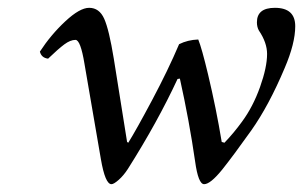

<svg xmlns="http://www.w3.org/2000/svg" viewBox="-20 -459 775 491"><path d="M265 12Q249 12 238 -52L196 -296Q186 -357 173 -357Q160 -357 144.5 -345.5Q129 -334 103 -309Q86 -311 82 -327Q110 -370 147 -404.5Q184 -439 208 -439Q234 -439 246.5 -411Q259 -383 271 -309L305 -96L308 -94Q328 -126 369 -203Q410 -280 438 -346Q460 -357 487 -358Q496 -336 512 -269Q533 -181 547 -96L554 -94Q578 -119 599 -148Q627 -186 645 -236.5Q663 -287 663 -321Q663 -350 642 -381Q637 -390 637 -402Q637 -439 683 -439Q735 -439 735 -392Q735 -348 708 -285Q668 -190 623 -126Q576 -60 548 -25Q518 12 502 12Q487 12 479 -46Q464 -150 440 -258L434 -257Q383 -147 307 -27Q296 -10 283.5 1Q271 12 265 12Z"/></svg>

Font: Linux Libertine O
Style: Italic
Weight: 400
Italic angle: -12°
Designer: Philipp H. Poll
Foundry: Philipp H. Poll
Version: Version 5.1.6